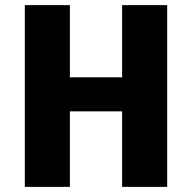

<svg xmlns="http://www.w3.org/2000/svg" viewBox="-20 -720 749 750"><path d="M633 10H457V-285H253V10H77V-700H253V-418H457V-700H633Z"/></svg>

Font: Repo ExtraBold
Style: Bold
Weight: 700
Designer: Stefan Peev
Foundry: Context Ltd
Version: Version 1.502